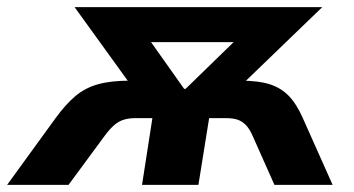

<svg xmlns="http://www.w3.org/2000/svg" viewBox="-62 -518 992 538"><path d="M-42 0 93 -186Q122 -226 149.5 -249Q177 -272 213 -282Q249 -292 303 -292H356L324 -253L147 -498H841L587 -253L558 -292H611Q662 -292 693.5 -282Q725 -272 747 -249.5Q769 -227 787 -186L870 0H707L646 -137Q638 -156 627.5 -167Q617 -178 604 -182.5Q591 -187 570 -187H524L494 0H336L365 -187H318Q299 -187 284.5 -182.5Q270 -178 257.5 -167Q245 -156 231 -137L130 0ZM454 -269H458L638 -444L630 -400H318L330 -444Z"/></svg>

Font: Nunito Sans 9pt ExtraBold
Style: Italic
Weight: 800
Italic angle: -9°
Version: Version 3.101;gftools[0.9.27]